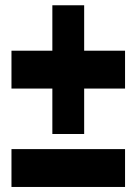

<svg xmlns="http://www.w3.org/2000/svg" viewBox="-20 -704 528 743"><path d="M305.7 -507.8H463.9V-361.3H305.7V-185.5H182.6V-361.3H24.4V-507.8H182.6V-683.6H305.7ZM463.9 -127V19.5H24.4V-127Z"/></svg>

Font: Gap Sans
Style: Black
Weight: 400
Designer: Alexandre Liziard and Etienne Ozeray
Foundry: Interstices.io
Version: Version 1.6.1 - December 3. 2014